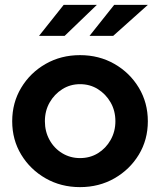

<svg xmlns="http://www.w3.org/2000/svg" viewBox="-20 -757 656 787"><path d="M308 10Q230 10 167 -26Q104 -62 67 -123Q30 -184 30 -260Q30 -336 67 -397.5Q104 -459 167 -495Q230 -531 308 -531Q386 -531 449 -495Q512 -459 549 -397.5Q586 -336 586 -260Q586 -184 549 -123Q512 -62 449 -26Q386 10 308 10ZM308 -109Q349 -109 381.5 -129Q414 -149 433.5 -183.5Q453 -218 453 -260Q453 -303 433.5 -337Q414 -371 381.5 -391.5Q349 -412 308 -412Q268 -412 235.5 -391.5Q203 -371 183.5 -337Q164 -303 164 -260Q164 -218 183 -183.5Q202 -149 235 -129Q268 -109 308 -109ZM140 -610 241 -737H377L245 -610ZM347 -610 448 -737H586L444 -610Z"/></svg>

Font: Red Hat Display
Style: Bold
Weight: 700
Designer: Pentagram, MCKL
Foundry: Pentagram, MCKL
Version: Version 1.023; ttfautohint (v1.8.3)